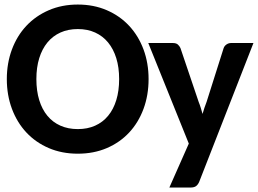

<svg xmlns="http://www.w3.org/2000/svg" viewBox="-20 -676 1146 853"><path d="M10.3 0ZM640.1 -324.7Q640.1 -253.4 617.7 -192.6Q595.2 -131.8 554 -87.4Q512.7 -43 454.6 -18.1Q396.5 6.8 325.7 6.8Q254.9 6.8 196.8 -18.1Q138.7 -43 97.2 -87.4Q55.7 -131.8 33 -192.6Q10.3 -253.4 10.3 -324.7Q10.3 -395.5 33 -456.3Q55.7 -517.1 97.2 -561.3Q138.7 -605.5 196.8 -630.6Q254.9 -655.8 325.7 -655.8Q396.5 -655.8 454.6 -630.6Q512.7 -605.5 554 -561Q595.2 -516.6 617.7 -456.1Q640.1 -395.5 640.1 -324.7ZM509.3 -324.7Q509.3 -376.5 496.6 -417.5Q483.9 -458.5 460.2 -487.3Q436.5 -516.1 402.6 -531.5Q368.7 -546.9 325.7 -546.9Q282.7 -546.9 248.5 -531.5Q214.4 -516.1 190.7 -487.3Q167 -458.5 154.3 -417.5Q141.6 -376.5 141.6 -324.7Q141.6 -272.5 154.3 -231.2Q167 -189.9 190.7 -161.4Q214.4 -132.8 248.5 -117.7Q282.7 -102.5 325.7 -102.5Q368.7 -102.5 402.6 -117.7Q436.5 -132.8 460.2 -161.4Q483.9 -189.9 496.6 -231.2Q509.3 -272.5 509.3 -324.7ZM865.2 131.3Q859.9 144 851.3 150.6Q842.8 157.2 825.7 157.2H732.4L818.8 -38.1L638.7 -484.9H747.6Q762.7 -484.9 770.3 -478Q777.8 -471.2 781.7 -462.4L862.8 -222.7Q868.2 -209.5 872.1 -196.3Q876 -183.1 879.9 -169.9Q883.8 -183.6 888.2 -197Q892.6 -210.4 897.9 -223.6L973.6 -462.4Q977.1 -472.2 986.3 -478.5Q995.6 -484.9 1006.8 -484.9H1106Z"/></svg>

Font: Carlito
Style: Bold
Weight: 700
Designer: Lukasz Dziedzic
Foundry: tyPoland Lukasz Dziedzic
Version: Version 1.104